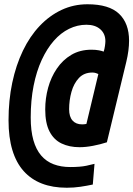

<svg xmlns="http://www.w3.org/2000/svg" viewBox="-20 -729 625 900"><path d="M293 151Q227 151 176.5 131.5Q126 112 91 73Q56 34 38 -25.5Q20 -85 20 -165Q20 -259 37.5 -341.5Q55 -424 87.5 -491.5Q120 -559 166 -607.5Q212 -656 268.5 -682.5Q325 -709 390 -709Q491 -709 538 -664.5Q585 -620 585 -538Q585 -493 572 -439L481 -62Q450 -52 416 -45.5Q382 -39 353 -39Q305 -39 268.5 -56.5Q232 -74 212 -113Q192 -152 192 -216Q192 -268 205.5 -317.5Q219 -367 246.5 -407.5Q274 -448 314.5 -472Q355 -496 409 -496Q429 -496 444 -493Q459 -490 466 -487Q470 -499 472 -513.5Q474 -528 474 -536Q474 -571 450 -592Q426 -613 385 -613Q343 -613 304 -594Q265 -575 232.5 -538Q200 -501 175.5 -448Q151 -395 137.5 -327Q124 -259 124 -178Q124 -116 136.5 -72Q149 -28 173 0Q197 28 231.5 41Q266 54 309 54Q356 54 384.5 48Q413 42 423 39L415 136Q387 142 356.5 146.5Q326 151 293 151ZM365 -146Q368 -146 374.5 -146.5Q381 -147 385 -148L441 -382Q437 -384 429.5 -386.5Q422 -389 413 -389Q374 -389 350 -363.5Q326 -338 315 -298.5Q304 -259 304 -217Q304 -182 320 -164Q336 -146 365 -146Z"/></svg>

Font: Ubuntu Sans Mono
Style: Italic
Weight: 400
Italic angle: -13.5°
Monospace: yes
Designer: Dalton Maag Ltd
Foundry: Dalton Maag Ltd
Version: Version 1.006